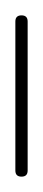

<svg xmlns="http://www.w3.org/2000/svg" viewBox="-20 -230 56 250"><path d="M0 -8H16V-202H0ZM8 -16Q4 -16 2 -14Q0 -12 0 -8Q0 -4 2 -2Q4 0 8 0Q12 0 14 -2Q16 -4 16 -8Q16 -12 14 -14Q12 -16 8 -16ZM8 -210Q4 -210 2 -208Q0 -206 0 -202Q0 -198 2 -196Q4 -194 8 -194Q12 -194 14 -196Q16 -198 16 -202Q16 -206 14 -208Q12 -210 8 -210Z"/></svg>

Font: Wavefont ExtraLight
Style: Regular
Weight: 250
Version: Version 3.004;gftools[0.9.33]